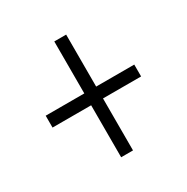

<svg xmlns="http://www.w3.org/2000/svg" viewBox="-114 -656 643 659"><g transform="rotate(-30 207.0 -326.5)"><path d="M184 -303H31V-350H184V-556H231V-350H382V-303H231V-97H184Z"/></g></svg>

Font: Noto Sans Telugu ExtraCondensed Light
Style: Regular
Weight: 300
Width: 2
Designer: Jelle Bosma - Monotype Design Team
Foundry: Monotype Imaging Inc.
Version: Version 2.005; ttfautohint (v1.8.4.7-5d5b)